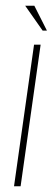

<svg xmlns="http://www.w3.org/2000/svg" viewBox="-20 -651 191 671"><path d="M29 0 99 -495H122L52 0ZM129 -544 68 -631H100L144 -544Z"/></svg>

Font: Alumni Sans Thin Thin
Style: Italic
Weight: 250
Italic angle: -8°
Version: Version 1.016